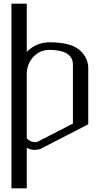

<svg xmlns="http://www.w3.org/2000/svg" viewBox="-20 -812 602 1040"><path d="M125 -792V-531.2Q176.8 -583 250 -583Q362.3 -582 409.2 -542.5Q456.1 -502.9 458 -446.3V-138.7L196.3 -3.9Q176.8 0 168 0Q145.5 0 125 -11.7V208H42V-252.9V-792ZM125 -410.2V-63.5Q143.6 -42 169.9 -42Q176.8 -42 180.7 -43L375 -142.6V-461.9Q375 -540 250 -542Q195.3 -542 160.2 -503.4Q125 -464.8 125 -410.2Z"/></svg>

Font: wanta
Style: Medium
Weight: 500
Version: Version 0.91